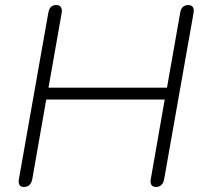

<svg xmlns="http://www.w3.org/2000/svg" viewBox="-20 -730 805 760"><path d="M54 -11Q54 -18 55 -22L171 -678Q176 -710 202 -710Q225 -710 225 -686L224 -678L172 -383H641L693 -678Q695 -694 703.5 -702Q712 -710 725 -710Q747 -710 747 -687L746 -678L630 -22Q624 10 598 10Q576 10 576 -12Q576 -18 577 -22L632 -336H163L108 -22Q102 10 75 10Q54 10 54 -11Z"/></svg>

Font: Kodchasan ExtraLight
Style: Italic
Weight: 275
Italic angle: -10°
Version: Version 1.000; ttfautohint (v1.6)